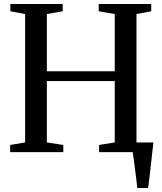

<svg xmlns="http://www.w3.org/2000/svg" viewBox="-20 -763 811 963"><path d="M668.5 180Q666.5 159 663.5 134.2Q660.5 109.5 657.2 84.8Q654 60 651 37.5Q648 15 645.5 -1L608.5 -48.5H749.5Q747 -28.5 744.5 -5.5Q742 17.5 739.2 42.2Q736.5 67 733.8 91.2Q731 115.5 728.2 138.2Q725.5 161 723 180ZM106 -48.5V-692.5L32 -706.5V-743H294.5V-706.5L215 -692.5V-405.5H555.5V-692.5L475 -706.5V-743H738.5V-706.5L664.5 -692.5V-48.5L740 -36V0H477V-36L555.5 -48.5V-356.5H215V-48.5L297.5 -36V0H31V-36Z"/></svg>

Font: Merriweather 72pt
Style: Regular
Weight: 400
Version: Version 2.100